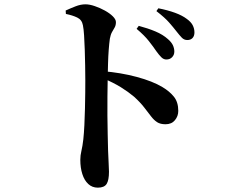

<svg xmlns="http://www.w3.org/2000/svg" viewBox="-20 -808 1040 880"><path d="M696.4 -573.4Q682.6 -593.9 662.2 -619.8Q641.8 -645.8 606.1 -675.8L616 -689.5Q658.1 -678.3 692.5 -663.9Q726.9 -649.4 749.8 -628.6Q766.1 -614.5 772.6 -600.3Q779 -586.1 779 -571.6Q779 -556.5 768.9 -545.9Q758.8 -535.3 742.5 -535.3Q729.8 -535.3 719.4 -545.6Q709 -555.9 696.4 -573.4ZM787.9 -665.3Q774.3 -682.9 755.2 -704.7Q736.2 -726.6 696.9 -757.1L705.8 -770Q748.6 -761.6 782.1 -749.4Q815.5 -737.1 836.1 -721.4Q855.4 -707.6 863.3 -692.1Q871.2 -676.6 871.2 -659.4Q871.2 -643.3 862.6 -633.9Q853.9 -624.5 838.4 -624.5Q823.7 -624.5 813.2 -635.4Q802.7 -646.3 787.9 -665.3ZM281 -759.8Q302.7 -769.8 326.3 -779Q350 -788.2 371.7 -788.2Q390.4 -788.2 414.1 -780.1Q437.9 -772.1 460.4 -759.7Q482.8 -747.3 497.1 -733.2Q511.3 -719.1 511.3 -706.7Q511.3 -692.1 505.5 -682Q499.7 -671.9 493.3 -660.8Q487 -649.6 483.5 -630.7Q480.5 -608.5 478.3 -579.8Q476.1 -551.1 475.2 -518Q474.4 -484.9 473.6 -450.1Q472.9 -409.4 472.4 -365.6Q471.9 -321.8 472.3 -277.9Q472.6 -234 473.6 -193.8Q474.5 -153.6 475.3 -119.7Q476.7 -81.4 478.1 -56.3Q479.5 -31.1 479.5 -20.8Q479.5 18.2 468.6 35.2Q457.7 52.1 428.5 52.1Q402.6 52.1 384.6 35.4Q366.6 18.8 357.4 -10.1Q348.1 -38.9 348.1 -75.6Q348.1 -95.7 353.1 -116.2Q358.1 -136.7 361.9 -169.5Q364.9 -197.5 366.7 -234.3Q368.6 -271.1 369.4 -309.7Q370.3 -348.4 370.7 -382.4Q371 -416.5 371 -438.7Q371 -470.2 370.3 -507.1Q369.6 -543.9 368.5 -579.8Q367.4 -615.7 365.4 -645.5Q363.5 -675.4 360 -692.2Q355.4 -717.4 334 -727.6Q312.6 -737.9 282 -744.1ZM451.3 -481.7Q533.5 -475.1 606.5 -455.5Q679.5 -435.9 724.5 -408.9Q757.3 -389.4 777.2 -364.6Q797.1 -339.8 797.1 -299.8Q797.1 -275.4 781.7 -257Q766.4 -238.5 738.6 -238.5Q714.8 -238.5 700 -248.1Q685.2 -257.8 672.1 -275Q658.9 -292.3 641 -315.4Q623.2 -338.6 594.4 -364.8Q567.8 -387.1 534.4 -407.9Q501 -428.7 451.3 -449.9Z"/></svg>

Font: Noto Serif KR
Style: Regular
Weight: 200
Designer: Ryoko NISHIZUKA 西塚涼子 (kana & ideographs); Frank Grießhammer (Latin, Greek & Cyrillic); Wenlong ZHANG 张文龙 (bopomofo); San
Foundry: Adobe
Version: Version 2.001;hotconv 1.1.0;makeotfexe 2.6.0